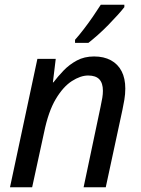

<svg xmlns="http://www.w3.org/2000/svg" viewBox="-20 -786 592 806"><path d="M22 0 137 -539H214L202 -440H204Q223 -465 247 -490Q271 -515 302.5 -532Q334 -549 375 -549Q416 -549 445.5 -533Q475 -517 490.5 -487Q506 -457 506 -414Q506 -391 502 -367Q498 -343 494 -325L424 0H331L402 -337Q407 -360 409.5 -375.5Q412 -391 412 -405Q412 -437 397 -453Q382 -469 350 -469Q318 -469 281.5 -445.5Q245 -422 214 -370Q183 -318 165 -230L115 0ZM295 -619Q312 -638 332 -664Q352 -690 370.5 -717Q389 -744 403 -766H502V-756Q492 -743 474 -723Q456 -703 434.5 -681Q413 -659 391 -639.5Q369 -620 351 -606H295Z"/></svg>

Font: Noto Sans Display
Style: Italic
Weight: 400
Italic angle: -12°
Designer: Monotype Design Team
Foundry: Monotype Imaging Inc.
Version: Version 2.003